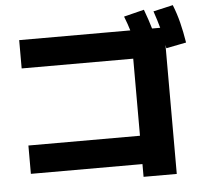

<svg xmlns="http://www.w3.org/2000/svg" viewBox="-58 -879 1054 996"><g transform="rotate(-5 469.0 -381.0)"><path d="M649.4 -10.7H68.4V-158.2H649.4V-559.6H68.4V-707H647Q637.7 -738.8 621.1 -781.2L726.6 -807.6Q747.6 -751.5 760.3 -707H802.7Q792.5 -744.6 775.4 -794.9L877.9 -818.4Q896.5 -772 908.4 -724.4Q920.4 -676.8 929.7 -619.1L825.2 -598.6L822.3 -616.2V55.7H649.4Z"/></g></svg>

Font: Pretendard JP Black
Style: Regular
Weight: 900
Designer: Base glyphs from Inter by Rasmus Andersson; Hangeul glyphs from Noto Sans CJK(Source Han Sans) by Jang Soo-young and Kan
Foundry: Kil Hyung-jin
Version: Version 1.309